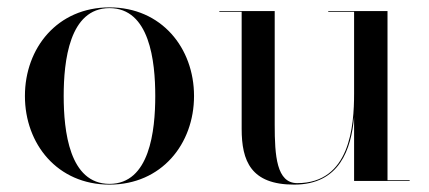

<svg xmlns="http://www.w3.org/2000/svg" viewBox="-20 -490 1161 520"><path d="M47.5 -230C47.5 -100 135.5 10 276.5 10C417.5 10 505.5 -100 505.5 -230C505.5 -360 417.5 -470 276.5 -470C135.5 -470 47.5 -360 47.5 -230ZM152.5 -230C152.5 -324 167.5 -468 276.5 -468C385.5 -468 400.5 -324 400.5 -230C400.5 -136 385.5 8 276.5 8C167.5 8 152.5 -136 152.5 -230Z M1029.5 -2V-460H869V-458H939V-237C939 -148 928 6 785 6C729 6 724 -68 724 -152V-460H574V-458H634.5V-141C634.5 -54 659.5 10 776.5 10C900 10 931 -86 939 -173V0H1089.5V-2Z"/></svg>

Font: Bodoni* 96pt
Style: Regular
Weight: 400
Version: Version 2.3